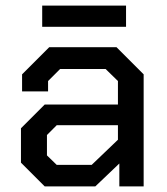

<svg xmlns="http://www.w3.org/2000/svg" viewBox="-20 -667 599 687"><path d="M55 -85V-208L140 -293H402V-377L358 -420H195L152 -377V-340H59V-401L156 -498H397L494 -401V0H407V-82L321 0H140ZM308 -77 402 -167V-219H183L148 -184V-111L183 -77ZM131 -647H431V-571H131Z"/></svg>

Font: Chakra Petch Medium
Style: Regular
Weight: 500
Designer: Katatrad Aksorn Co.,Ltd.
Foundry: Cadson Demak Co.,Ltd.
Version: Version 1.000; ttfautohint (v1.6)